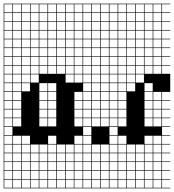

<svg xmlns="http://www.w3.org/2000/svg" viewBox="-20 -785 945 1043"><path d="M0 238.1V-765.1H428.6V-761.9H384.1V-717.5H428.6V-714.3H384.1V-669.8H428.6V-666.7H384.1V-622.2H428.6V-619H384.1V-574.6H428.6V-571.4H384.1V-527H428.6V-523.8H384.1V-479.4H428.6V-476.2H384.1V-431.7H428.6V-428.6H384.1V-384.1H428.6V-381H384.1V-336.5H428.6V-285.7H384.1V-241.3H428.6V-238.1H384.1V-193.7H428.6V-190.5H384.1V-146H428.6V-142.9H384.1V-98.4H428.6V-47.6H384.1V-3.2H428.6V0H384.1V44.4H428.6V47.6H384.1V92.1H428.6V95.2H384.1V139.7H428.6V142.9H384.1V187.3H428.6V190.5H384.1V234.9H428.6V238.1ZM336.5 -717.5H381V-761.9H336.5ZM288.9 -717.5H333.3V-761.9H288.9ZM241.3 -717.5H285.7V-761.9H241.3ZM193.7 -717.5H238.1V-761.9H193.7ZM146 -717.5H190.5V-761.9H146ZM98.4 -717.5H142.9V-761.9H98.4ZM50.8 -717.5H95.2V-761.9H50.8ZM3.2 -717.5H47.6V-761.9H3.2ZM336.5 -669.8H381V-714.3H336.5ZM288.9 -669.8H333.3V-714.3H288.9ZM241.3 -669.8H285.7V-714.3H241.3ZM193.7 -669.8H238.1V-714.3H193.7ZM146 -669.8H190.5V-714.3H146ZM98.4 -669.8H142.9V-714.3H98.4ZM3.2 -669.8H47.6V-714.3H3.2ZM50.8 -669.8H95.2V-714.3H50.8ZM336.5 -622.2H381V-666.7H336.5ZM288.9 -622.2H333.3V-666.7H288.9ZM241.3 -622.2H285.7V-666.7H241.3ZM193.7 -622.2H238.1V-666.7H193.7ZM146 -622.2H190.5V-666.7H146ZM98.4 -622.2H142.9V-666.7H98.4ZM3.2 -622.2H47.6V-666.7H3.2ZM50.8 -622.2H95.2V-666.7H50.8ZM146 -574.6H190.5V-619H146ZM336.5 -574.6H381V-619H336.5ZM193.7 -574.6H238.1V-619H193.7ZM98.4 -574.6H142.9V-619H98.4ZM288.9 -574.6H333.3V-619H288.9ZM241.3 -574.6H285.7V-619H241.3ZM50.8 -574.6H95.2V-619H50.8ZM3.2 -574.6H47.6V-619H3.2ZM241.3 -527H285.7V-571.4H241.3ZM336.5 -527H381V-571.4H336.5ZM193.7 -527H238.1V-571.4H193.7ZM3.2 -527H47.6V-571.4H3.2ZM146 -527H190.5V-571.4H146ZM98.4 -527H142.9V-571.4H98.4ZM288.9 -527H333.3V-571.4H288.9ZM50.8 -527H95.2V-571.4H50.8ZM3.2 -479.4H47.6V-523.8H3.2ZM336.5 -479.4H381V-523.8H336.5ZM50.8 -479.4H95.2V-523.8H50.8ZM241.3 -479.4H285.7V-523.8H241.3ZM288.9 -479.4H333.3V-523.8H288.9ZM98.4 -479.4H142.9V-523.8H98.4ZM146 -479.4H190.5V-523.8H146ZM193.7 -479.4H238.1V-523.8H193.7ZM50.8 -431.7H95.2V-476.2H50.8ZM146 -431.7H190.5V-476.2H146ZM241.3 -431.7H285.7V-476.2H241.3ZM288.9 -431.7H333.3V-476.2H288.9ZM3.2 -431.7H47.6V-476.2H3.2ZM98.4 -431.7H142.9V-476.2H98.4ZM193.7 -431.7H238.1V-476.2H193.7ZM336.5 -431.7H381V-476.2H336.5ZM98.4 -384.1H142.9V-428.6H98.4ZM241.3 -384.1H285.7V-428.6H241.3ZM336.5 -384.1H381V-428.6H336.5ZM146 -384.1H190.5V-428.6H146ZM50.8 -384.1H95.2V-428.6H50.8ZM193.7 -384.1H238.1V-428.6H193.7ZM288.9 -384.1H333.3V-428.6H288.9ZM3.2 -384.1H47.6V-428.6H3.2ZM98.4 -336.5H142.9V-381H98.4ZM336.5 -336.5H381V-381H336.5ZM3.2 -336.5H47.6V-381H3.2ZM146 -336.5H190.5V-381H146ZM50.8 -336.5H95.2V-381H50.8ZM193.7 -288.9H238.1V-333.3H193.7ZM3.2 -288.9H47.6V-333.3H3.2ZM98.4 -288.9H142.9V-333.3H98.4ZM241.3 -288.9H285.7V-333.3H241.3ZM50.8 -288.9H95.2V-333.3H50.8ZM241.3 -241.3H285.7V-285.7H241.3ZM193.7 -241.3H238.1V-285.7H193.7ZM50.8 -241.3H95.2V-285.7H50.8ZM3.2 -241.3H47.6V-285.7H3.2ZM193.7 -193.7H238.1V-238.1H193.7ZM241.3 -193.7H285.7V-238.1H241.3ZM50.8 -193.7H95.2V-238.1H50.8ZM3.2 -193.7H47.6V-238.1H3.2ZM193.7 -146H238.1V-190.5H193.7ZM50.8 -146H95.2V-190.5H50.8ZM3.2 -146H47.6V-190.5H3.2ZM241.3 -146H285.7V-190.5H241.3ZM3.2 -98.4H47.6V-142.9H3.2ZM193.7 -98.4H238.1V-142.9H193.7ZM50.8 -98.4H95.2V-142.9H50.8ZM241.3 -98.4H285.7V-142.9H241.3ZM3.2 -50.8H47.6V-95.2H3.2ZM142.9 -47.6H98.4V-3.2H142.9ZM241.3 -3.2H285.7V-47.6H241.3ZM50.8 -3.2H95.2V-47.6H50.8ZM3.2 -3.2H47.6V-47.6H3.2ZM50.8 44.4H95.2V0H50.8ZM241.3 44.4H285.7V0H241.3ZM336.5 44.4H381V0H336.5ZM3.2 44.4H47.6V0H3.2ZM193.7 44.4H238.1V0H193.7ZM98.4 44.4H142.9V0H98.4ZM288.9 44.4H333.3V0H288.9ZM146 44.4H190.5V0H146ZM50.8 92.1H95.2V47.6H50.8ZM3.2 92.1H47.6V47.6H3.2ZM146 92.1H190.5V47.6H146ZM241.3 92.1H285.7V47.6H241.3ZM336.5 92.1H381V47.6H336.5ZM288.9 92.1H333.3V47.6H288.9ZM193.7 92.1H238.1V47.6H193.7ZM98.4 92.1H142.9V47.6H98.4ZM146 139.7H190.5V95.2H146ZM336.5 139.7H381V95.2H336.5ZM288.9 139.7H333.3V95.2H288.9ZM193.7 139.7H238.1V95.2H193.7ZM50.8 139.7H95.2V95.2H50.8ZM3.2 139.7H47.6V95.2H3.2ZM98.4 139.7H142.9V95.2H98.4ZM241.3 139.7H285.7V95.2H241.3ZM146 187.3H190.5V142.9H146ZM336.5 187.3H381V142.9H336.5ZM288.9 187.3H333.3V142.9H288.9ZM98.4 187.3H142.9V142.9H98.4ZM50.8 187.3H95.2V142.9H50.8ZM241.3 187.3H285.7V142.9H241.3ZM193.7 187.3H238.1V142.9H193.7ZM3.2 187.3H47.6V142.9H3.2ZM146 234.9H190.5V190.5H146ZM336.5 234.9H381V190.5H336.5ZM288.9 234.9H333.3V190.5H288.9ZM241.3 234.9H285.7V190.5H241.3ZM98.4 234.9H142.9V190.5H98.4ZM50.8 234.9H95.2V190.5H50.8ZM3.2 234.9H47.6V190.5H3.2ZM193.7 234.9H238.1V190.5H193.7Z M428.6 238.1V-765.1H571.4V-761.9H527V-717.5H571.4V-714.3H527V-669.8H571.4V-666.7H527V-622.2H571.4V-619H527V-574.6H571.4V-571.4H527V-527H571.4V-523.8H527V-479.4H571.4V-476.2H527V-431.7H571.4V-428.6H527V-384.1H571.4V-381H527V-336.5H571.4V-333.3H527V-288.9H571.4V-285.7H527V-241.3H571.4V-238.1H527V-193.7H571.4V-190.5H527V-146H571.4V-142.9H527V-98.4H571.4V0H527V44.4H571.4V47.6H527V92.1H571.4V95.2H527V139.7H571.4V142.9H527V187.3H571.4V190.5H527V234.9H571.4V238.1ZM479.4 -717.5H523.8V-761.9H479.4ZM431.7 -717.5H476.2V-761.9H431.7ZM431.7 -669.8H476.2V-714.3H431.7ZM479.4 -669.8H523.8V-714.3H479.4ZM431.7 -622.2H476.2V-666.7H431.7ZM479.4 -622.2H523.8V-666.7H479.4ZM479.4 -574.6H523.8V-619H479.4ZM431.7 -574.6H476.2V-619H431.7ZM479.4 -527H523.8V-571.4H479.4ZM431.7 -527H476.2V-571.4H431.7ZM479.4 -479.4H523.8V-523.8H479.4ZM431.7 -479.4H476.2V-523.8H431.7ZM479.4 -431.7H523.8V-476.2H479.4ZM431.7 -431.7H476.2V-476.2H431.7ZM431.7 -384.1H476.2V-428.6H431.7ZM479.4 -384.1H523.8V-428.6H479.4ZM431.7 -336.5H476.2V-381H431.7ZM479.4 -336.5H523.8V-381H479.4ZM431.7 -288.9H476.2V-333.3H431.7ZM479.4 -288.9H523.8V-333.3H479.4ZM431.7 -241.3H476.2V-285.7H431.7ZM479.4 -241.3H523.8V-285.7H479.4ZM431.7 -193.7H476.2V-238.1H431.7ZM479.4 -193.7H523.8V-238.1H479.4ZM431.7 -146H476.2V-190.5H431.7ZM479.4 -146H523.8V-190.5H479.4ZM431.7 -98.4H476.2V-142.9H431.7ZM479.4 -98.4H523.8V-142.9H479.4ZM476.2 -95.2H431.7V-50.8H476.2ZM431.7 -3.2H476.2V-47.6H431.7ZM431.7 44.4H476.2V0H431.7ZM479.4 44.4H523.8V0H479.4ZM431.7 92.1H476.2V47.6H431.7ZM479.4 92.1H523.8V47.6H479.4ZM479.4 139.7H523.8V95.2H479.4ZM431.7 139.7H476.2V95.2H431.7ZM479.4 187.3H523.8V142.9H479.4ZM431.7 187.3H476.2V142.9H431.7ZM431.7 234.9H476.2V190.5H431.7ZM479.4 234.9H523.8V190.5H479.4Z M571.4 238.1V-765.1H904.8V-761.9H860.3V-717.5H904.8V-714.3H860.3V-669.8H904.8V-666.7H860.3V-622.2H904.8V-619H860.3V-574.6H904.8V-571.4H860.3V-527H904.8V-523.8H860.3V-479.4H904.8V-476.2H860.3V-431.7H904.8V-428.6H860.3V-384.1H904.8V-285.7H860.3V-241.3H904.8V-238.1H860.3V-193.7H904.8V-190.5H860.3V-146H904.8V-142.9H860.3V-98.4H904.8V-95.2H860.3V-50.8H904.8V-47.6H860.3V-3.2H904.8V0H860.3V44.4H904.8V47.6H860.3V92.1H904.8V95.2H860.3V139.7H904.8V142.9H860.3V187.3H904.8V190.5H860.3V234.9H904.8V238.1ZM812.7 -717.5H857.1V-761.9H812.7ZM765.1 -717.5H809.5V-761.9H765.1ZM717.5 -717.5H761.9V-761.9H717.5ZM669.8 -717.5H714.3V-761.9H669.8ZM622.2 -717.5H666.7V-761.9H622.2ZM574.6 -717.5H619V-761.9H574.6ZM812.7 -669.8H857.1V-714.3H812.7ZM765.1 -669.8H809.5V-714.3H765.1ZM717.5 -669.8H761.9V-714.3H717.5ZM669.8 -669.8H714.3V-714.3H669.8ZM622.2 -669.8H666.7V-714.3H622.2ZM574.6 -669.8H619V-714.3H574.6ZM669.8 -622.2H714.3V-666.7H669.8ZM574.6 -622.2H619V-666.7H574.6ZM812.7 -622.2H857.1V-666.7H812.7ZM717.5 -622.2H761.9V-666.7H717.5ZM765.1 -622.2H809.5V-666.7H765.1ZM622.2 -622.2H666.7V-666.7H622.2ZM574.6 -574.6H619V-619H574.6ZM812.7 -574.6H857.1V-619H812.7ZM765.1 -574.6H809.5V-619H765.1ZM717.5 -574.6H761.9V-619H717.5ZM669.8 -574.6H714.3V-619H669.8ZM622.2 -574.6H666.7V-619H622.2ZM622.2 -527H666.7V-571.4H622.2ZM574.6 -527H619V-571.4H574.6ZM812.7 -527H857.1V-571.4H812.7ZM765.1 -527H809.5V-571.4H765.1ZM669.8 -527H714.3V-571.4H669.8ZM717.5 -527H761.9V-571.4H717.5ZM574.6 -479.4H619V-523.8H574.6ZM765.1 -479.4H809.5V-523.8H765.1ZM812.7 -479.4H857.1V-523.8H812.7ZM669.8 -479.4H714.3V-523.8H669.8ZM622.2 -479.4H666.7V-523.8H622.2ZM717.5 -479.4H761.9V-523.8H717.5ZM574.6 -431.7H619V-476.2H574.6ZM765.1 -431.7H809.5V-476.2H765.1ZM812.7 -431.7H857.1V-476.2H812.7ZM669.8 -431.7H714.3V-476.2H669.8ZM622.2 -431.7H666.7V-476.2H622.2ZM717.5 -431.7H761.9V-476.2H717.5ZM574.6 -384.1H619V-428.6H574.6ZM717.5 -384.1H761.9V-428.6H717.5ZM669.8 -384.1H714.3V-428.6H669.8ZM622.2 -384.1H666.7V-428.6H622.2ZM812.7 -384.1H857.1V-428.6H812.7ZM765.1 -384.1H809.5V-428.6H765.1ZM717.5 -336.5H761.9V-381H717.5ZM669.8 -336.5H714.3V-381H669.8ZM622.2 -336.5H666.7V-381H622.2ZM574.6 -336.5H619V-381H574.6ZM669.8 -288.9H714.3V-333.3H669.8ZM622.2 -288.9H666.7V-333.3H622.2ZM765.1 -288.9H809.5V-333.3H765.1ZM574.6 -288.9H619V-333.3H574.6ZM812.7 -241.3H857.1V-285.7H812.7ZM622.2 -241.3H666.7V-285.7H622.2ZM765.1 -241.3H809.5V-285.7H765.1ZM574.6 -241.3H619V-285.7H574.6ZM812.7 -193.7H857.1V-238.1H812.7ZM574.6 -193.7H619V-238.1H574.6ZM622.2 -193.7H666.7V-238.1H622.2ZM765.1 -193.7H809.5V-238.1H765.1ZM812.7 -146H857.1V-190.5H812.7ZM574.6 -146H619V-190.5H574.6ZM622.2 -146H666.7V-190.5H622.2ZM765.1 -146H809.5V-190.5H765.1ZM812.7 -98.4H857.1V-142.9H812.7ZM574.6 -98.4H619V-142.9H574.6ZM622.2 -98.4H666.7V-142.9H622.2ZM765.1 -98.4H809.5V-142.9H765.1ZM619 -95.2H574.6V-50.8H619ZM765.1 -3.2H809.5V-47.6H765.1ZM622.2 -3.2H666.7V-47.6H622.2ZM812.7 -3.2H857.1V-47.6H812.7ZM574.6 -3.2H619V-47.6H574.6ZM717.5 44.4H761.9V0H717.5ZM765.1 44.4H809.5V0H765.1ZM622.2 44.4H666.7V0H622.2ZM574.6 44.4H619V0H574.6ZM812.7 44.4H857.1V0H812.7ZM669.8 44.4H714.3V0H669.8ZM765.1 92.1H809.5V47.6H765.1ZM717.5 92.1H761.9V47.6H717.5ZM812.7 92.1H857.1V47.6H812.7ZM574.6 92.1H619V47.6H574.6ZM669.8 92.1H714.3V47.6H669.8ZM622.2 92.1H666.7V47.6H622.2ZM717.5 139.7H761.9V95.2H717.5ZM574.6 139.7H619V95.2H574.6ZM812.7 139.7H857.1V95.2H812.7ZM765.1 139.7H809.5V95.2H765.1ZM669.8 139.7H714.3V95.2H669.8ZM622.2 139.7H666.7V95.2H622.2ZM574.6 187.3H619V142.9H574.6ZM717.5 187.3H761.9V142.9H717.5ZM669.8 187.3H714.3V142.9H669.8ZM765.1 187.3H809.5V142.9H765.1ZM622.2 187.3H666.7V142.9H622.2ZM812.7 187.3H857.1V142.9H812.7ZM717.5 234.9H761.9V190.5H717.5ZM812.7 234.9H857.1V190.5H812.7ZM669.8 234.9H714.3V190.5H669.8ZM765.1 234.9H809.5V190.5H765.1ZM622.2 234.9H666.7V190.5H622.2ZM574.6 234.9H619V190.5H574.6Z"/></svg>

Font: Jacquard 12 Charted
Style: Regular
Weight: 400
Designer: Sarah Cadigan-Fried
Version: Version 1.000